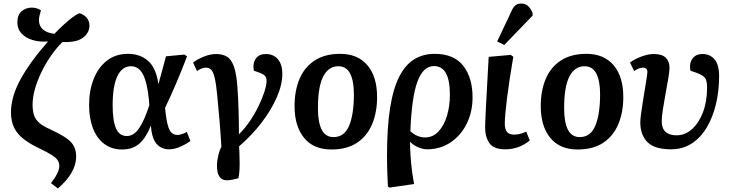

<svg xmlns="http://www.w3.org/2000/svg" viewBox="-20 -829 4129 1084"><path d="M307 235 268 205Q315 144 315 108Q315 80 292.5 61Q270 42 215 15Q154 -13 116 -42Q78 -71 60 -107.5Q42 -144 42 -195Q42 -282 95 -379.5Q148 -477 251 -595Q205 -591 165.5 -602.5Q126 -614 102 -639.5Q78 -665 78 -703Q78 -745 102 -765.5Q126 -786 160 -786Q187 -786 211 -771Q206 -752 203 -740.5Q200 -729 200 -715Q200 -682 222.5 -662.5Q245 -643 287 -638Q312 -664 338.5 -688.5Q365 -713 388.5 -730.5Q412 -748 427 -754Q448 -751 466.5 -732Q485 -713 485 -685Q485 -643 447.5 -615.5Q410 -588 333 -592Q300 -560 269.5 -516.5Q239 -473 215.5 -425Q192 -377 178 -329Q164 -281 164 -238Q164 -202 172.5 -177.5Q181 -153 202 -135Q223 -117 261 -100Q315 -75 348 -53.5Q381 -32 395.5 -6.5Q410 19 410 56Q410 99 385 144Q360 189 307 235Z M669 15Q610 15 568 -17Q526 -49 504.5 -105.5Q483 -162 483 -235Q483 -318 509 -383.5Q535 -449 584 -487Q633 -525 703 -525Q771 -525 816 -485.5Q861 -446 874 -356H875Q884 -389 895 -429Q906 -469 917 -511L1021 -521L1036 -511Q1008 -437 975.5 -360.5Q943 -284 912 -220L915 -192Q923 -121 938 -94Q953 -67 983 -67Q992 -67 1007 -72Q1022 -77 1035 -84L1055 -33Q1029 -14 996.5 0Q964 14 934 14Q891 14 864 -17Q837 -48 832 -118H831Q803 -49 765.5 -17Q728 15 669 15ZM696 -61Q735 -61 765 -104.5Q795 -148 823 -235L821 -264Q811 -364 787 -409.5Q763 -455 720 -455Q669 -455 642.5 -398.5Q616 -342 616 -235Q616 -147 635 -104Q654 -61 696 -61Z M1261 189Q1205 189 1205 107Q1205 80 1212 50Q1219 20 1230 0Q1227 -44 1225 -75Q1223 -106 1220.5 -135.5Q1218 -165 1214.5 -202Q1211 -239 1206 -294Q1200 -357 1192 -390Q1184 -423 1172.5 -435Q1161 -447 1143 -447Q1132 -447 1120.5 -443Q1109 -439 1092 -428L1070 -476Q1095 -495 1131 -509.5Q1167 -524 1201 -524Q1238 -524 1263 -508Q1288 -492 1302 -449.5Q1316 -407 1321 -329Q1325 -273 1327 -202Q1329 -131 1329 -71Q1362 -103 1390.5 -145Q1419 -187 1440 -230.5Q1461 -274 1473 -311.5Q1485 -349 1485 -373Q1485 -390 1476.5 -400Q1468 -410 1447 -418L1413 -430Q1406 -473 1424.5 -498.5Q1443 -524 1481 -524Q1524 -524 1549 -494.5Q1574 -465 1574 -412Q1574 -351 1542.5 -279Q1511 -207 1456 -135.5Q1401 -64 1330 -3Q1331 10 1331.5 29Q1332 48 1332.5 66Q1333 84 1333 94Q1333 122 1331 143Q1329 164 1326 177Q1306 183 1288.5 186Q1271 189 1261 189Z M1851 15Q1750 15 1696.5 -51Q1643 -117 1643 -229Q1643 -318 1671.5 -384.5Q1700 -451 1757.5 -488Q1815 -525 1900 -525Q2000 -525 2054.5 -460.5Q2109 -396 2109 -281Q2109 -194 2080.5 -127Q2052 -60 1995 -22.5Q1938 15 1851 15ZM1863 -55Q1924 -55 1951 -119Q1978 -183 1978 -297Q1978 -373 1956.5 -414Q1935 -455 1890 -455Q1835 -455 1805 -397.5Q1775 -340 1775 -218Q1775 -138 1796.5 -96.5Q1818 -55 1863 -55Z M2180 230 2170 225Q2168 185 2167 156Q2166 127 2165.5 102.5Q2165 78 2165 50Q2165 -110 2182.5 -220Q2200 -330 2234.5 -397Q2269 -464 2319 -494.5Q2369 -525 2434 -525Q2543 -525 2595.5 -457.5Q2648 -390 2648 -280Q2648 -198 2615.5 -131.5Q2583 -65 2524.5 -25.5Q2466 14 2391 14Q2368 14 2341 2.5Q2314 -9 2296 -28H2295Q2295 9 2298 53Q2301 97 2306.5 138.5Q2312 180 2318 210ZM2380 -53Q2424 -53 2455.5 -86.5Q2487 -120 2503.5 -175Q2520 -230 2520 -295Q2520 -456 2430 -456Q2369 -456 2336.5 -367.5Q2304 -279 2297 -88Q2335 -53 2380 -53Z M2833 14Q2767 14 2743 -21Q2719 -56 2719 -108Q2719 -137 2724 -233.5Q2729 -330 2739 -508L2863 -519L2878 -509Q2854 -368 2842 -270.5Q2830 -173 2830 -131Q2830 -99 2842.5 -84Q2855 -69 2883 -69Q2917 -69 2951 -86L2971 -36Q2910 14 2833 14ZM2827 -575 2787 -595 2865 -760Q2876 -787 2889 -798Q2902 -809 2923 -809Q2946 -809 2961 -795.5Q2976 -782 2987 -756V-741Z M3241 15Q3140 15 3086.5 -51Q3033 -117 3033 -229Q3033 -318 3061.5 -384.5Q3090 -451 3147.5 -488Q3205 -525 3290 -525Q3390 -525 3444.5 -460.5Q3499 -396 3499 -281Q3499 -194 3470.5 -127Q3442 -60 3385 -22.5Q3328 15 3241 15ZM3253 -55Q3314 -55 3341 -119Q3368 -183 3368 -297Q3368 -373 3346.5 -414Q3325 -455 3280 -455Q3225 -455 3195 -397.5Q3165 -340 3165 -218Q3165 -138 3186.5 -96.5Q3208 -55 3253 -55Z M3769 14Q3676 14 3635.5 -26.5Q3595 -67 3595 -139Q3595 -154 3599 -184.5Q3603 -215 3609 -252.5Q3615 -290 3621 -326Q3627 -362 3631 -388.5Q3635 -415 3635 -423Q3635 -447 3609 -447Q3589 -447 3560 -428L3537 -476Q3564 -496 3602 -510Q3640 -524 3670 -524Q3719 -524 3739.5 -502.5Q3760 -481 3760 -447Q3760 -426 3753 -386Q3746 -346 3737.5 -299.5Q3729 -253 3722.5 -211Q3716 -169 3716 -145Q3716 -65 3800 -65Q3848 -65 3887 -100Q3926 -135 3949 -195.5Q3972 -256 3972 -334Q3972 -374 3960.5 -389Q3949 -404 3915 -417L3878 -430Q3870 -469 3888.5 -496.5Q3907 -524 3946 -524Q3989 -524 4014.5 -493.5Q4040 -463 4040 -400Q4040 -317 4022.5 -242.5Q4005 -168 3970.5 -110Q3936 -52 3885.5 -19Q3835 14 3769 14Z"/></svg>

Font: Literata 12pt SemiBold
Style: Italic
Weight: 600
Italic angle: -2°
Designer: Latin by Veronika Burian and Jose Scaglione. Greek by Irene Vlachou. Cyrillic by Vera Evstafieva
Foundry: TypeTogether
Version: Version 3.002